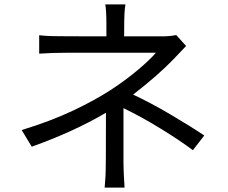

<svg xmlns="http://www.w3.org/2000/svg" viewBox="-20 -818 1040 877"><path d="M549 39H458Q460 16 462 -14.5Q464 -45 464 -303Q316 -216 125 -148L79 -224Q213 -265 313 -312.5Q413 -360 482.5 -405Q552 -450 609 -498Q666 -546 692 -577H281Q221 -577 159 -573V-657Q184 -654 219.5 -653Q255 -652 466 -652V-709Q466 -768 461 -798H553Q550 -781 548.5 -755.5Q547 -730 547 -652H722Q757 -652 785 -658L830 -608L773 -548Q702 -474 588 -386Q667 -349 756.5 -296.5Q846 -244 913 -199L861 -132Q801 -177 713 -231Q625 -285 544 -324V-71Q544 -38 549 39Z"/></svg>

Font: Source Han Sans & Saira Hybrid
Style: Regular
Weight: 400
Designer: Ryoko NISHIZUKA 西塚涼子 (kana & ideographs); Paul D. Hunt (Latin, Greek & Cyrillic); Wenlong ZHANG 张文龙 (bopomofo); Sandoll 
Foundry: Adobe Systems Incorporated
Version: Version 1.00;August 2, 2021;FontCreator 13.0.0.2675 64-bit